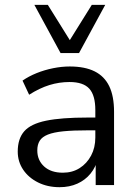

<svg xmlns="http://www.w3.org/2000/svg" viewBox="-20 -773 570 802"><path d="M228.7 8.9Q178.8 8.9 139.2 -10.8Q99.5 -30.5 76.8 -64.1Q54.1 -97.8 54.1 -139.7Q54.1 -193.7 81.3 -224.7Q108.5 -255.6 172.3 -268.8Q236.1 -282 345.8 -282H391.1V-228.6H347.4Q286.1 -228.6 245 -224.6Q204 -220.5 180 -210.9Q156 -201.3 145.9 -185.1Q135.8 -168.9 135.8 -144.6Q135.8 -103.7 164.4 -77.6Q193 -51.6 242.5 -51.6Q282.3 -51.6 312.6 -70.8Q342.9 -90 360.5 -123.1Q378.2 -156.2 378.2 -198.7V-313.1Q378.2 -374.8 353 -402.6Q327.8 -430.4 270.5 -430.4Q227.4 -430.4 186.3 -417.7Q145.1 -404.9 101.7 -377.3L74.1 -436.3Q100.1 -454.3 133 -467.6Q165.8 -480.8 201.9 -488.1Q237.9 -495.3 271.3 -495.3Q334.3 -495.3 375.3 -474.9Q416.2 -454.5 436.3 -412.9Q456.4 -371.3 456.4 -306.1V0H379.7V-113H389.3Q380.7 -75.4 358.3 -48Q336 -20.7 303.1 -5.9Q270.2 8.9 228.7 8.9ZM233 -551.3 123.5 -752.8H179.7L271.6 -605.4L363.5 -752.8H419.6L310.1 -551.3Z"/></svg>

Font: Nunito Sans 12pt ExtraLight
Style: Regular
Weight: 200
Version: Version 3.101;gftools[0.9.27]